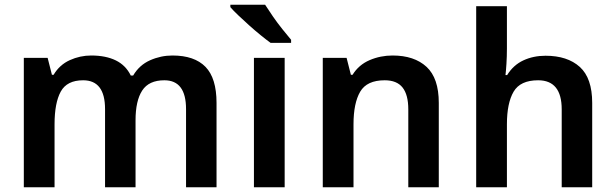

<svg xmlns="http://www.w3.org/2000/svg" viewBox="-20 -786 2583 806"><path d="M704 -553Q796 -553 842.5 -505.5Q889 -458 889 -354V0H761V-328Q761 -449 670 -449Q605 -449 577 -406Q549 -363 549 -281V0H421V-328Q421 -449 329 -449Q261 -449 235 -401.5Q209 -354 209 -264V0H80V-543H180L198 -472H205Q230 -514 273 -533.5Q316 -553 363 -553Q424 -553 466 -532.5Q508 -512 529 -469H539Q565 -513 610 -533Q655 -553 704 -553Z M1175 0H1046V-543H1175ZM1093 -766Q1107 -744 1126 -716.5Q1145 -689 1165.5 -663.5Q1186 -638 1202 -619V-606H1116Q1098 -619 1074 -638.5Q1050 -658 1025.5 -680Q1001 -702 980 -722Q959 -742 947 -756V-766Z M1628 -553Q1719 -553 1770.5 -505.5Q1822 -458 1822 -354V0H1694V-327Q1694 -388 1670 -418.5Q1646 -449 1595 -449Q1520 -449 1492 -401Q1464 -353 1464 -264V0H1335V-543H1435L1453 -472H1460Q1486 -514 1531.5 -533.5Q1577 -553 1628 -553Z M2108 -582Q2108 -549 2106 -518Q2104 -487 2102 -471H2109Q2135 -513 2177 -532.5Q2219 -552 2270 -552Q2362 -552 2414 -505Q2466 -458 2466 -354V0H2338V-327Q2338 -449 2239 -449Q2164 -449 2136 -401Q2108 -353 2108 -264V0H1979V-760H2108Z"/></svg>

Font: Noto Sans Kawi SemiBold
Style: Regular
Weight: 600
Designer: Fadhl Haqq
Version: Version 1.000